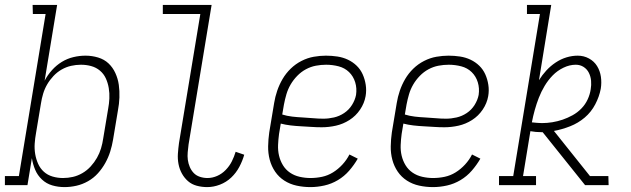

<svg xmlns="http://www.w3.org/2000/svg" viewBox="-53 -755 2573 783"><path d="M210 8Q184 8 160 1Q136 -6 118 -23Q100 -40 90.5 -62.5Q81 -85 77 -110L59 0H-33V-37H24L133 -698H81L80 -735H180L129 -426Q141 -449 159 -469Q177 -489 199 -502.5Q221 -516 246 -522Q271 -528 296 -528Q322 -528 347 -520.5Q372 -513 389.5 -496.5Q407 -480 417.5 -457Q428 -434 431.5 -409Q435 -384 434 -357.5Q433 -331 428 -305L408 -185Q404 -161 396.5 -137Q389 -113 376.5 -90.5Q364 -68 346.5 -48.5Q329 -29 306 -16Q283 -3 258.5 2.5Q234 8 210 8ZM204 -29Q224 -29 244 -33.5Q264 -38 283 -49Q302 -60 317 -76.5Q332 -93 342.5 -111.5Q353 -130 359 -150Q365 -170 368 -191L388 -311Q392 -332 393 -353.5Q394 -375 390.5 -396Q387 -417 378.5 -435.5Q370 -454 354.5 -467Q339 -480 319 -485.5Q299 -491 277 -491Q257 -491 237 -486.5Q217 -482 198.5 -471.5Q180 -461 165 -445Q150 -429 139.5 -411Q129 -393 123 -373Q117 -353 114 -333L94 -213Q90 -191 88.5 -169.5Q87 -148 90.5 -127Q94 -106 102.5 -87Q111 -68 126 -54.5Q141 -41 161.5 -35Q182 -29 204 -29Z M792 8Q770 8 749.5 2.5Q729 -3 714 -16Q699 -29 689 -47Q679 -65 675 -86Q671 -107 672.5 -128.5Q674 -150 677 -172L764 -698H611V-735H810L716 -166Q714 -150 712.5 -134Q711 -118 713 -103Q715 -88 721 -74Q727 -60 737 -49.5Q747 -39 762 -34Q777 -29 793 -29Q813 -29 832.5 -37.5Q852 -46 867.5 -62Q883 -78 892.5 -97Q902 -116 908 -136L943 -124Q936 -99 923 -74.5Q910 -50 890 -31Q870 -12 844 -2Q818 8 792 8Z M1213 8Q1184 8 1156.5 2Q1129 -4 1106.5 -18.5Q1084 -33 1069 -55Q1054 -77 1047 -103.5Q1040 -130 1040.5 -158.5Q1041 -187 1045 -215L1065 -335Q1069 -360 1077.5 -385Q1086 -410 1099.5 -433Q1113 -456 1132.5 -475Q1152 -494 1176.5 -506.5Q1201 -519 1226.5 -523.5Q1252 -528 1276 -528Q1300 -528 1323 -524.5Q1346 -521 1366 -511.5Q1386 -502 1401.5 -487Q1417 -472 1426 -452Q1435 -432 1438.5 -409Q1442 -386 1438 -363Q1433 -334 1415.5 -308Q1398 -282 1372 -265.5Q1346 -249 1317 -242.5Q1288 -236 1259 -236Q1238 -236 1216.5 -237.5Q1195 -239 1174.5 -240Q1154 -241 1132.5 -243.5Q1111 -246 1092 -251L1085 -209Q1082 -187 1081 -164Q1080 -141 1085 -120Q1090 -99 1101 -81Q1112 -63 1129.5 -51Q1147 -39 1169 -34Q1191 -29 1213 -29Q1237 -29 1260.5 -34Q1284 -39 1305 -52Q1326 -65 1343.5 -84Q1361 -103 1372 -125L1406 -108Q1391 -82 1371 -59Q1351 -36 1325 -20.5Q1299 -5 1270 1.5Q1241 8 1213 8ZM1266 -271Q1287 -271 1309 -276Q1331 -281 1350.5 -294Q1370 -307 1382.5 -327Q1395 -347 1399 -368Q1403 -395 1395.5 -419.5Q1388 -444 1370.5 -461Q1353 -478 1328 -484.5Q1303 -491 1277 -491Q1256 -491 1235 -487Q1214 -483 1194.5 -472.5Q1175 -462 1159 -445.5Q1143 -429 1132 -410Q1121 -391 1115 -370.5Q1109 -350 1105 -329L1098 -288Q1117 -282 1138.5 -279.5Q1160 -277 1181 -276Q1202 -275 1223.5 -273Q1245 -271 1266 -271Z M1713 8Q1684 8 1656.5 2Q1629 -4 1606.5 -18.5Q1584 -33 1569 -55Q1554 -77 1547 -103.5Q1540 -130 1540.5 -158.5Q1541 -187 1545 -215L1565 -335Q1569 -360 1577.5 -385Q1586 -410 1599.5 -433Q1613 -456 1632.5 -475Q1652 -494 1676.5 -506.5Q1701 -519 1726.5 -523.5Q1752 -528 1776 -528Q1800 -528 1823 -524.5Q1846 -521 1866 -511.5Q1886 -502 1901.5 -487Q1917 -472 1926 -452Q1935 -432 1938.5 -409Q1942 -386 1938 -363Q1933 -334 1915.5 -308Q1898 -282 1872 -265.5Q1846 -249 1817 -242.5Q1788 -236 1759 -236Q1738 -236 1716.5 -237.5Q1695 -239 1674.5 -240Q1654 -241 1632.5 -243.5Q1611 -246 1592 -251L1585 -209Q1582 -187 1581 -164Q1580 -141 1585 -120Q1590 -99 1601 -81Q1612 -63 1629.5 -51Q1647 -39 1669 -34Q1691 -29 1713 -29Q1737 -29 1760.5 -34Q1784 -39 1805 -52Q1826 -65 1843.5 -84Q1861 -103 1872 -125L1906 -108Q1891 -82 1871 -59Q1851 -36 1825 -20.5Q1799 -5 1770 1.5Q1741 8 1713 8ZM1766 -271Q1787 -271 1809 -276Q1831 -281 1850.5 -294Q1870 -307 1882.5 -327Q1895 -347 1899 -368Q1903 -395 1895.5 -419.5Q1888 -444 1870.5 -461Q1853 -478 1828 -484.5Q1803 -491 1777 -491Q1756 -491 1735 -487Q1714 -483 1694.5 -472.5Q1675 -462 1659 -445.5Q1643 -429 1632 -410Q1621 -391 1615 -370.5Q1609 -350 1605 -329L1598 -288Q1617 -282 1638.5 -279.5Q1660 -277 1681 -276Q1702 -275 1723.5 -273Q1745 -271 1766 -271Z M1982 0V-37H2040L2149 -698H2096V-735H2195L2145 -428Q2158 -449 2175 -467.5Q2192 -486 2213 -500Q2234 -514 2257 -521Q2280 -528 2303 -528Q2328 -528 2349 -516.5Q2370 -505 2382 -485.5Q2394 -466 2397.5 -442Q2401 -418 2397 -393Q2391 -361 2374.5 -329.5Q2358 -298 2331.5 -275.5Q2305 -253 2272 -240Q2239 -227 2206 -221L2353 -37H2428L2429 0H2333L2160 -216H2154Q2143 -216 2132 -217Q2121 -218 2110 -220L2080 -37H2133V0ZM2157 -253Q2178 -253 2199.5 -256.5Q2221 -260 2241.5 -267Q2262 -274 2282 -285Q2302 -296 2318 -312.5Q2334 -329 2343.5 -349.5Q2353 -370 2356 -391Q2359 -408 2357.5 -425.5Q2356 -443 2348.5 -458Q2341 -473 2327 -482Q2313 -491 2295 -491Q2270 -491 2245 -479Q2220 -467 2201 -447.5Q2182 -428 2168 -404.5Q2154 -381 2144.5 -356.5Q2135 -332 2128 -307Q2121 -282 2116 -256Q2127 -255 2137 -254Q2147 -253 2157 -253Z"/></svg>

Font: Iosevka Curly Slab Extralight
Style: Italic
Weight: 200
Italic angle: -9°
Monospace: yes
Designer: Belleve Invis
Foundry: Belleve Invis
Version: Version 22.1.2; ttfautohint (v1.8.4)